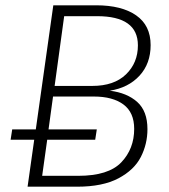

<svg xmlns="http://www.w3.org/2000/svg" viewBox="-20 -704 639 724"><path d="M536 -217Q536 -161 511 -112Q486 -63 426.5 -31.5Q367 0 271 0H84L109 -177H20L26 -216H115L181 -684H343Q439 -684 493.5 -646Q548 -608 548 -534Q548 -464 506 -418.5Q464 -373 394 -362Q459 -354 497.5 -319.5Q536 -285 536 -217ZM222 -643 186 -380H328Q410 -380 455 -423.5Q500 -467 500 -533Q500 -643 346 -643ZM486 -218Q486 -280 445.5 -310Q405 -340 334 -340H180L163 -216H345L339 -177H158L139 -41H275Q389 -41 437.5 -92Q486 -143 486 -218Z"/></svg>

Font: Fira Sans ExtraLight
Style: Italic
Weight: 275
Italic angle: -8°
Designer: Carrois Corporate & Edenspiekermann AG
Foundry: Carrois Corporate GbR & Edenspiekermann AG
Version: Version 4.203